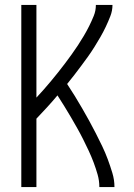

<svg xmlns="http://www.w3.org/2000/svg" viewBox="-20 -755 540 775"><path d="M66 0V-735H127V-361Q142 -377 157 -394Q172 -411 186.5 -428.5Q201 -446 215 -463.5Q229 -481 242.5 -499Q256 -517 269 -535Q282 -553 294.5 -572Q307 -591 318.5 -610.5Q330 -630 340 -650Q350 -670 358.5 -691Q367 -712 367 -735H434Q434 -712 425.5 -690Q417 -668 407 -647Q397 -626 385.5 -606Q374 -586 361.5 -566Q349 -546 335.5 -527Q322 -508 308 -489.5Q294 -471 280 -452.5Q266 -434 251 -416Q267 -392 282 -367.5Q297 -343 311.5 -318Q326 -293 340 -267.5Q354 -242 367 -216.5Q380 -191 392.5 -165Q405 -139 415 -112Q425 -85 433.5 -57Q442 -29 442 0H381Q381 -26 374 -50.5Q367 -75 358 -99Q349 -123 338 -146.5Q327 -170 315.5 -193Q304 -216 291.5 -238Q279 -260 266 -282.5Q253 -305 239.5 -326.5Q226 -348 212 -370Q192 -346 170.5 -322.5Q149 -299 127 -276V0Z"/></svg>

Font: iosevka_custom_sans_ss08 Light
Style: Regular
Weight: 300
Designer: Belleve Invis
Foundry: Belleve Invis
Version: Version 10.3.0; ttfautohint (v1.8.3)